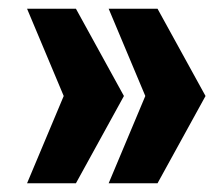

<svg xmlns="http://www.w3.org/2000/svg" viewBox="-20 -530 514 440"><path d="M42 -110 126 -310 42 -510H154L264 -310L154 -110ZM229 -110 313 -310 229 -510H341L451 -310L341 -110Z"/></svg>

Font: Saira Semi Condensed ExtraBold
Style: Regular
Weight: 800
Width: 4
Designer: Hector Gatti with collaboration of the Omnibus-Type team
Foundry: Omnibus-Type
Version: Version 1.001; ttfautohint (v1.8)